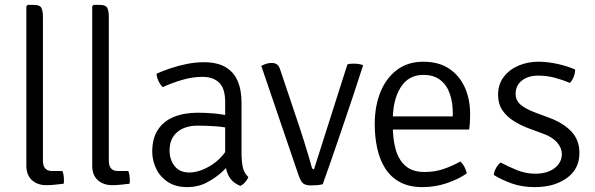

<svg xmlns="http://www.w3.org/2000/svg" viewBox="-20 -755 2440 787"><path d="M236 -54Q242 -39 242 -16Q242 -12.5 242 -8.8Q242 -5 241 -2Q227 0 206 2Q185 4 170 4Q134 4 111 -16.5Q88 -37 88 -76V-729L94 -735H119Q143 -735 149.5 -722.8Q156 -710.5 156 -687V-96Q156 -75 165.5 -64.5Q175 -54 193 -54Z M506 -54Q512 -39 512 -16Q512 -12.5 512 -8.8Q512 -5 511 -2Q497 0 476 2Q455 4 440 4Q404 4 381 -16.5Q358 -37 358 -76V-729L364 -735H389Q413 -735 419.5 -722.8Q426 -710.5 426 -687V-96Q426 -75 435.5 -64.5Q445 -54 463 -54Z M604 -133Q604 -188 627.5 -223.5Q651 -259 693 -276Q735 -293 791 -293Q822.5 -293 858.8 -289.8Q895 -286.5 927 -278V-228Q897 -235 861.2 -237.5Q825.5 -240 791 -240Q738 -240 706.5 -213.5Q675 -187 675 -138Q675 -100.5 695.8 -74.2Q716.5 -48 756 -48Q796.5 -48 843.2 -76Q890 -104 922 -161L934 -95Q917 -75 889.8 -50Q862.5 -25 826.8 -6.5Q791 12 748 12Q699.5 12 667.5 -9.5Q635.5 -31 619.8 -64.2Q604 -97.5 604 -133ZM998 -29Q994.5 -19.5 985.5 -9Q976.5 1.5 965 7Q941.5 -2.5 928 -18.5Q914.5 -34.5 908.8 -55.8Q903 -77 903 -103V-336Q903 -393 878 -416.5Q853 -440 811 -440Q770 -440 728.5 -428Q687 -416 647 -398Q637.5 -406.5 629.8 -422.8Q622 -439 622 -453Q646.5 -464 678.2 -474.8Q710 -485.5 745.5 -492.8Q781 -500 816 -500Q868.5 -500 902.8 -480.8Q937 -461.5 953.5 -424.5Q970 -387.5 970 -334V-128Q970 -96 974.8 -71.5Q979.5 -47 998 -29Z M1404 -491Q1412.5 -493.5 1419.2 -493.8Q1426 -494 1432 -494Q1442 -494 1450 -492.8Q1458 -491.5 1466 -489L1468 -486Q1449 -426.5 1426.2 -358.5Q1403.5 -290.5 1380.5 -223.2Q1357.5 -156 1337.5 -98Q1317.5 -40 1303 0Q1292 3 1279.2 4Q1266.5 5 1255 5Q1233.5 5 1223 -2.8Q1212.5 -10.5 1202 -42L1051 -485Q1066 -492.5 1075.5 -494.8Q1085 -497 1094 -497Q1106 -497 1114.8 -491.2Q1123.5 -485.5 1128 -471L1209 -230Q1218.5 -201.5 1228.2 -170Q1238 -138.5 1246 -111.5Q1254 -84.5 1258 -69Q1260.5 -61 1267 -61Z M1558 -224V-278H1836V-292Q1836 -334.5 1824 -370Q1812 -405.5 1785.2 -426.8Q1758.5 -448 1715 -448Q1654.5 -448 1622.2 -396.8Q1590 -345.5 1590 -262V-240Q1590 -184.5 1602.2 -141.5Q1614.5 -98.5 1643 -74.2Q1671.5 -50 1721 -50Q1761.5 -50 1797.8 -62.2Q1834 -74.5 1867 -93Q1877 -84 1884.2 -69.8Q1891.5 -55.5 1893 -44Q1858.5 -20 1810.8 -4Q1763 12 1712 12Q1656.5 12 1618.8 -8.8Q1581 -29.5 1558.5 -65.5Q1536 -101.5 1526 -148Q1516 -194.5 1516 -246Q1516 -320 1539.5 -377.8Q1563 -435.5 1607.5 -468.8Q1652 -502 1715 -502Q1779 -502 1821.8 -473Q1864.5 -444 1885.8 -395.5Q1907 -347 1907 -288Q1907 -270 1906.2 -256Q1905.5 -242 1903 -224Z M2004 -38Q2005 -51 2013.2 -66Q2021.5 -81 2032 -89Q2063 -72 2099.5 -57.5Q2136 -43 2174 -43Q2223 -43 2252.8 -65.5Q2282.5 -88 2283 -123Q2283 -148.5 2263.8 -170.8Q2244.5 -193 2209 -206L2149.5 -228Q2115.5 -240.5 2086.2 -258.8Q2057 -277 2039.2 -303.2Q2021.5 -329.5 2021.5 -366Q2021.5 -408.5 2044.2 -439Q2067 -469.5 2104.8 -485.8Q2142.5 -502 2187.5 -502Q2224.5 -502 2266 -492.8Q2307.5 -483.5 2337.5 -470Q2337.5 -456 2331.8 -440.8Q2326 -425.5 2315.5 -415Q2292.5 -425.5 2258.2 -435.2Q2224 -445 2185.5 -445Q2145 -445 2119.2 -424.8Q2093.5 -404.5 2093.5 -370Q2093.5 -344 2113 -326.8Q2132.5 -309.5 2170.5 -295L2232 -272Q2287.5 -251.5 2321.2 -216.8Q2355 -182 2355 -128Q2355 -62 2303.2 -25Q2251.5 12 2172 12Q2119.5 12 2077.2 -3.2Q2035 -18.5 2004 -38Z"/></svg>

Font: Signika Negative Light Light
Style: Regular
Weight: 300
Version: Version 2.001